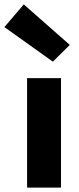

<svg xmlns="http://www.w3.org/2000/svg" viewBox="-60 -852 360 872"><path d="M63 0H217V-497H63ZM180 -572 257 -648 48 -832 -40 -729Z"/></svg>

Font: Source Sans Pro
Style: Bold
Weight: 700
Designer: Paul D. Hunt
Foundry: Adobe Systems Incorporated
Version: Version 3.006;hotconv 1.0.111;makeotfexe 2.5.65597